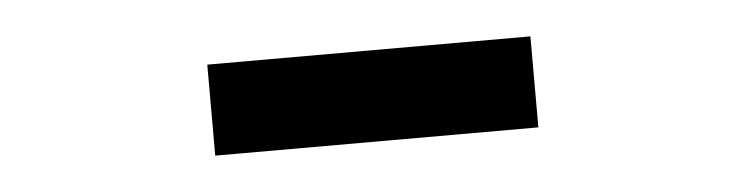

<svg xmlns="http://www.w3.org/2000/svg" viewBox="-25 -871 799 206"><g transform="rotate(-5 375.0 -768.0)"><path d="M201 -719V-817H549V-719Z"/></g></svg>

Font: Martian Mono SemiExpanded Medium
Style: Regular
Weight: 500
Width: 6
Designer: Roman Shamin
Foundry: Evil Martians
Version: Version 1.000